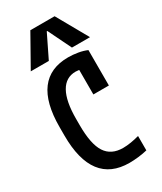

<svg xmlns="http://www.w3.org/2000/svg" viewBox="-246 -1085 993 1179"><g transform="rotate(-30 250.0 -495.0)"><path d="M305 10Q174 10 108 -76.5Q42 -163 42 -335V-395Q42 -567 107 -653.5Q172 -740 301 -740Q335 -740 370 -734Q405 -728 432 -716V-465H322V-697L377 -612Q341 -641 297 -641Q227 -641 191 -577Q155 -513 155 -388V-343Q155 -209 194 -149Q233 -89 317 -89Q343 -89 373.5 -94Q404 -99 432 -107V-5Q404 2 369.5 6Q335 10 305 10ZM60 -780 184 -1000H356L480 -780H352L272 -944H268L188 -780Z"/></g></svg>

Font: M PLUS 1 Code Medium
Style: Regular
Weight: 500
Designer: Coji Morishita
Foundry: UNDERFOREST DESIGN
Version: Version 1.002